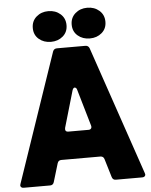

<svg xmlns="http://www.w3.org/2000/svg" viewBox="-63 -1026 846 1077"><g transform="rotate(-5 360.0 -487.5)"><path d="M26 0Q18 0 13 -4Q8 -8 8 -15L10 -23L257 -747Q263 -763 280 -763H440Q457 -763 463 -747L710 -23L712 -15Q712 -8 707 -4Q702 0 694 0H545Q528 0 523 -17L492 -120Q487 -137 470 -137H250Q233 -137 228 -120L197 -17Q192 0 175 0ZM417 -292Q427 -292 431.5 -298.5Q436 -305 433 -315L373 -521Q372 -527 368 -531Q364 -535 360 -535Q352 -535 347 -521L287 -315Q286 -312 286 -307Q286 -292 303 -292ZM155 -888Q155 -927 182.5 -951Q210 -975 250 -975Q290 -975 317.5 -951Q345 -927 345 -888Q345 -849 317.5 -825.5Q290 -802 250 -802Q210 -802 182.5 -825.5Q155 -849 155 -888ZM374 -888Q374 -927 401.5 -951Q429 -975 469 -975Q509 -975 536.5 -951Q564 -927 564 -888Q564 -849 536.5 -825.5Q509 -802 469 -802Q429 -802 401.5 -825.5Q374 -849 374 -888Z"/></g></svg>

Font: Open Sauce Two Black
Style: Regular
Weight: 900
Designer: Alfredo Marco Pradil
Foundry: Creative Sauce Fz LLC
Version: Version 1.477